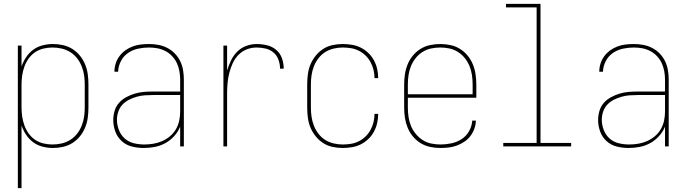

<svg xmlns="http://www.w3.org/2000/svg" viewBox="-20 -755 3540 990"><path d="M72 215V-520H91V-412Q100 -438 115 -460.5Q130 -483 152 -499Q174 -515 200.5 -521.5Q227 -528 254 -528Q280 -528 306 -522Q332 -516 354 -502Q376 -488 392.5 -467.5Q409 -447 419 -422.5Q429 -398 432.5 -372Q436 -346 436 -320V-200Q436 -174 432.5 -148Q429 -122 419 -97.5Q409 -73 392.5 -52.5Q376 -32 354 -18Q332 -4 306 2Q280 8 254 8Q227 8 200.5 1.5Q174 -5 152 -21Q130 -37 115 -59.5Q100 -82 91 -108V215ZM251 -10Q275 -10 298.5 -15.5Q322 -21 342 -33.5Q362 -46 377 -65Q392 -84 401 -106.5Q410 -129 413.5 -152.5Q417 -176 417 -200V-320Q417 -344 413.5 -367.5Q410 -391 401 -413.5Q392 -436 377 -455Q362 -474 342 -486.5Q322 -499 298.5 -504.5Q275 -510 251 -510Q227 -510 204 -504.5Q181 -499 161.5 -486Q142 -473 128 -453.5Q114 -434 106 -412Q98 -390 94.5 -366.5Q91 -343 91 -320V-200Q91 -177 94.5 -153.5Q98 -130 106 -108Q114 -86 128 -66.5Q142 -47 161.5 -34Q181 -21 204 -15.5Q227 -10 251 -10Z M721 8Q690 8 660 0.5Q630 -7 607.5 -27.5Q585 -48 574.5 -77Q564 -106 564 -136Q564 -160 571 -183.5Q578 -207 593.5 -224.5Q609 -242 630 -253.5Q651 -265 674 -272Q697 -279 720.5 -281Q744 -283 768 -283H909V-345Q909 -366 905 -388Q901 -410 892 -429.5Q883 -449 867.5 -465.5Q852 -482 832.5 -492Q813 -502 791.5 -506Q770 -510 748 -510Q720 -510 692 -504Q664 -498 640.5 -482Q617 -466 603.5 -440Q590 -414 589 -385H570Q570 -407 576.5 -427.5Q583 -448 596 -465.5Q609 -483 626.5 -495.5Q644 -508 664 -515.5Q684 -523 705.5 -525.5Q727 -528 748 -528Q773 -528 797 -523.5Q821 -519 842.5 -508Q864 -497 881.5 -479Q899 -461 909.5 -439Q920 -417 924 -393Q928 -369 928 -345V0H909V-102Q898 -75 878 -53Q858 -31 832.5 -17Q807 -3 778.5 2.5Q750 8 721 8ZM724 -10Q747 -10 771 -14Q795 -18 816.5 -27.5Q838 -37 856.5 -52.5Q875 -68 887 -88.5Q899 -109 904 -132.5Q909 -156 909 -180V-265H768Q747 -265 726 -263.5Q705 -262 684.5 -256Q664 -250 645 -240.5Q626 -231 611.5 -215.5Q597 -200 590 -179.5Q583 -159 583 -138Q583 -111 593 -85Q603 -59 623 -41Q643 -23 670 -16.5Q697 -10 724 -10Z M1132 0V-520H1151V-391Q1159 -418 1171 -443Q1183 -468 1202.5 -488Q1222 -508 1249 -518Q1276 -528 1303 -528Q1330 -528 1357 -521.5Q1384 -515 1404.5 -497.5Q1425 -480 1434 -454Q1443 -428 1443 -401H1424Q1424 -424 1416 -446.5Q1408 -469 1390.5 -484Q1373 -499 1350 -504.5Q1327 -510 1303 -510Q1277 -510 1252.5 -500.5Q1228 -491 1209.5 -472Q1191 -453 1180 -429Q1169 -405 1162.5 -379.5Q1156 -354 1153.5 -328Q1151 -302 1151 -276V0Z M1747 8Q1721 8 1695 2.5Q1669 -3 1647 -17Q1625 -31 1608 -52Q1591 -73 1581 -97Q1571 -121 1567.5 -147.5Q1564 -174 1564 -200V-320Q1564 -346 1567.5 -372.5Q1571 -399 1581 -423Q1591 -447 1608 -468Q1625 -489 1647 -503Q1669 -517 1695 -522.5Q1721 -528 1747 -528Q1771 -528 1795 -524Q1819 -520 1840 -509.5Q1861 -499 1878.5 -482.5Q1896 -466 1907.5 -445Q1919 -424 1924.5 -400.5Q1930 -377 1930 -353V-352H1911V-353Q1911 -374 1906 -395Q1901 -416 1890.5 -435Q1880 -454 1864.5 -469Q1849 -484 1830 -493.5Q1811 -503 1790 -506.5Q1769 -510 1747 -510Q1724 -510 1700.5 -504.5Q1677 -499 1657 -486.5Q1637 -474 1622 -454.5Q1607 -435 1598.5 -413Q1590 -391 1586.5 -367.5Q1583 -344 1583 -320V-200Q1583 -176 1586.5 -152.5Q1590 -129 1598.5 -107Q1607 -85 1622 -65.5Q1637 -46 1657 -33.5Q1677 -21 1700.5 -15.5Q1724 -10 1747 -10Q1769 -10 1790 -13.5Q1811 -17 1830 -26.5Q1849 -36 1864.5 -51Q1880 -66 1890.5 -85Q1901 -104 1906 -125Q1911 -146 1911 -167V-168H1930V-167Q1930 -143 1924.5 -119.5Q1919 -96 1907.5 -75Q1896 -54 1878.5 -37.5Q1861 -21 1840 -10.5Q1819 0 1795 4Q1771 8 1747 8Z M2251 8Q2224 8 2198 2.5Q2172 -3 2149.5 -16.5Q2127 -30 2109.5 -51Q2092 -72 2082 -96.5Q2072 -121 2068 -147Q2064 -173 2064 -200V-320Q2064 -346 2068 -372.5Q2072 -399 2082 -423.5Q2092 -448 2109 -468.5Q2126 -489 2148.5 -503Q2171 -517 2197.5 -522.5Q2224 -528 2250 -528Q2276 -528 2302.5 -522.5Q2329 -517 2351.5 -503Q2374 -489 2391 -468.5Q2408 -448 2418 -423.5Q2428 -399 2432 -372.5Q2436 -346 2436 -320V-251H2083V-200Q2083 -176 2086.5 -152Q2090 -128 2099 -106Q2108 -84 2123.5 -65Q2139 -46 2159 -33Q2179 -20 2203 -15Q2227 -10 2251 -10Q2279 -10 2307.5 -16Q2336 -22 2360 -37.5Q2384 -53 2398.5 -78.5Q2413 -104 2415 -133H2434Q2433 -111 2425.5 -90.5Q2418 -70 2405 -53Q2392 -36 2374 -24Q2356 -12 2335.5 -4.5Q2315 3 2293.5 5.5Q2272 8 2251 8ZM2083 -269H2417V-320Q2417 -344 2413.5 -368Q2410 -392 2401 -414Q2392 -436 2377 -455Q2362 -474 2341.5 -487Q2321 -500 2297.5 -505Q2274 -510 2250 -510Q2226 -510 2202.5 -505Q2179 -500 2158.5 -487Q2138 -474 2123 -455Q2108 -436 2099 -414Q2090 -392 2086.5 -368Q2083 -344 2083 -320Z M2575 0V-18H2747V-717H2589V-735H2767V-18H2925V0Z M3221 8Q3190 8 3160 0.5Q3130 -7 3107.5 -27.5Q3085 -48 3074.5 -77Q3064 -106 3064 -136Q3064 -160 3071 -183.5Q3078 -207 3093.5 -224.5Q3109 -242 3130 -253.5Q3151 -265 3174 -272Q3197 -279 3220.5 -281Q3244 -283 3268 -283H3409V-345Q3409 -366 3405 -388Q3401 -410 3392 -429.5Q3383 -449 3367.5 -465.5Q3352 -482 3332.5 -492Q3313 -502 3291.5 -506Q3270 -510 3248 -510Q3220 -510 3192 -504Q3164 -498 3140.5 -482Q3117 -466 3103.5 -440Q3090 -414 3089 -385H3070Q3070 -407 3076.5 -427.5Q3083 -448 3096 -465.5Q3109 -483 3126.5 -495.5Q3144 -508 3164 -515.5Q3184 -523 3205.5 -525.5Q3227 -528 3248 -528Q3273 -528 3297 -523.5Q3321 -519 3342.5 -508Q3364 -497 3381.5 -479Q3399 -461 3409.5 -439Q3420 -417 3424 -393Q3428 -369 3428 -345V0H3409V-102Q3398 -75 3378 -53Q3358 -31 3332.5 -17Q3307 -3 3278.5 2.5Q3250 8 3221 8ZM3224 -10Q3247 -10 3271 -14Q3295 -18 3316.5 -27.5Q3338 -37 3356.5 -52.5Q3375 -68 3387 -88.5Q3399 -109 3404 -132.5Q3409 -156 3409 -180V-265H3268Q3247 -265 3226 -263.5Q3205 -262 3184.5 -256Q3164 -250 3145 -240.5Q3126 -231 3111.5 -215.5Q3097 -200 3090 -179.5Q3083 -159 3083 -138Q3083 -111 3093 -85Q3103 -59 3123 -41Q3143 -23 3170 -16.5Q3197 -10 3224 -10Z"/></svg>

Font: Iosevka Curly Thin
Style: Regular
Weight: 100
Monospace: yes
Designer: Belleve Invis
Foundry: Belleve Invis
Version: Version 22.1.2; ttfautohint (v1.8.4)